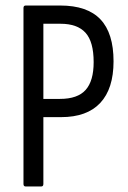

<svg xmlns="http://www.w3.org/2000/svg" viewBox="-20 -675 463 695"><path d="M73 0Q65 0 65 -9V-646Q65 -655 73 -655H198Q296 -655 343.5 -605Q391 -555 391 -453Q391 -354 343 -302.5Q295 -251 201 -251H137V-9Q137 0 129 0ZM137 -317H197Q261 -317 290 -349.5Q319 -382 319 -450Q319 -524 289.5 -556.5Q260 -589 199 -589H137Z"/></svg>

Font: Sofia Sans Cond
Style: Regular
Weight: 400
Width: 3
Designer: Botio Nikoltchev, Ani Petrova
Foundry: lettersoup
Version: Version 4.100; ttfautohint (v1.8.3)